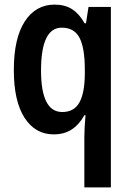

<svg xmlns="http://www.w3.org/2000/svg" viewBox="-20 -666 568 833"><path d="M346 -73Q346 -108 351 -166H346Q324 -126 291.5 -104.5Q259 -83 213 -83Q133 -83 86.5 -155Q40 -227 40 -362Q40 -500 87.5 -573Q135 -646 217 -646Q262 -646 293 -626Q324 -606 347 -565H353L364 -636H461V147H346ZM250 -180Q301 -180 324 -220.5Q347 -261 348 -343V-365Q348 -458 325 -502Q302 -546 248 -546Q158 -546 158 -360Q158 -180 250 -180Z"/></svg>

Font: Noto Sans Kannada UI Condensed SemiBold
Style: Regular
Weight: 600
Width: 3
Designer: Jelle Bosma - Monotype Design Team
Foundry: Monotype Imaging Inc.
Version: Version 2.005; ttfautohint (v1.8.4.7-5d5b)